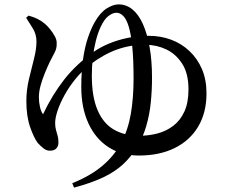

<svg xmlns="http://www.w3.org/2000/svg" viewBox="-20 -787 1040 874"><path d="M309 47Q393 13 447 -33Q501 -79 532 -137.5Q563 -196 575.5 -268.5Q588 -341 588 -429Q588 -517 582 -575.5Q576 -634 565.5 -667.5Q555 -701 540.5 -715Q526 -729 510 -729Q493 -729 473.5 -714Q454 -699 438 -664Q425 -636 416 -600Q407 -564 402.5 -524Q398 -484 398 -442Q398 -347 424 -286Q450 -225 498.5 -197Q547 -169 614 -169Q657 -169 697 -179.5Q737 -190 769 -214.5Q801 -239 819.5 -279.5Q838 -320 838 -380Q838 -453 809 -497.5Q780 -542 736 -562.5Q692 -583 644 -583Q575 -584 512.5 -561.5Q450 -539 389 -492Q353 -464 323.5 -427.5Q294 -391 273.5 -353.5Q253 -316 242 -283Q231 -250 231 -227Q231 -209 235 -195Q239 -181 242.5 -168.5Q246 -156 246 -138Q246 -122 236.5 -111.5Q227 -101 207 -101Q192 -101 179 -111Q166 -121 152 -136Q134 -160 117 -209Q100 -258 100 -327Q100 -377 111.5 -425.5Q123 -474 134.5 -518.5Q146 -563 146 -598Q146 -631 129 -658.5Q112 -686 99 -706L110 -716Q132 -710 150.5 -701Q169 -692 184 -679Q195 -670 208 -654Q221 -638 230 -621Q239 -604 238 -589Q239 -567 228.5 -547.5Q218 -528 207 -506Q196 -483 184.5 -455Q173 -427 165 -398.5Q157 -370 157 -344Q157 -322 162 -300Q167 -278 176 -267Q217 -354 272 -424.5Q327 -495 408 -552Q435 -571 473.5 -587.5Q512 -604 559 -614Q606 -624 657 -624Q711 -624 758.5 -606.5Q806 -589 842.5 -554.5Q879 -520 899.5 -472Q920 -424 920 -362Q920 -274 882 -210.5Q844 -147 775 -113Q706 -79 612 -79Q533 -79 474 -117Q415 -155 382.5 -225.5Q350 -296 350 -391Q350 -462 358 -517.5Q366 -573 380 -614.5Q394 -656 411 -686Q436 -730 465.5 -748.5Q495 -767 520 -767Q555 -767 583 -744Q611 -721 630.5 -677.5Q650 -634 661 -572.5Q672 -511 672 -433Q672 -377 666.5 -321.5Q661 -266 646 -214Q631 -162 604 -118Q576 -72 539.5 -38.5Q503 -5 449.5 20.5Q396 46 317 67Z"/></svg>

Font: Noto Serif KR SemiBold
Style: Regular
Weight: 600
Designer: Ryoko NISHIZUKA 西塚涼子 (kana & ideographs); Frank Grießhammer (Latin, Greek & Cyrillic); Wenlong ZHANG 张文龙 (bopomofo); San
Foundry: Adobe
Version: Version 2.003-H1;hotconv 1.1.1;makeotfexe 2.6.0